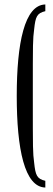

<svg xmlns="http://www.w3.org/2000/svg" viewBox="-20 -780 238 860"><path d="M127 -350C127 -600 127 -600 133 -649C139 -705 145 -721 183 -730V-760C90 -758 55 -588 55 -350C55 -112 90 58 183 60V30C145 21 139 5 133 -51C127 -100 127 -100 127 -350Z"/></svg>

Font: Americaine Condensed
Style: Regular
Weight: 400
Width: 3
Designer: Alan Madić
Foundry: ESAD Valence
Version: Version 0.001;Glyphs 3.1.2 (3151)